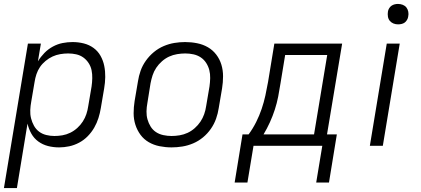

<svg xmlns="http://www.w3.org/2000/svg" viewBox="-21 -742 2141 977"><path d="M-1 215 121 -520H187L172 -430Q186 -453 205 -472.5Q224 -492 248 -505Q272 -518 297.5 -523Q323 -528 348 -528Q378 -528 405.5 -521Q433 -514 455 -498Q477 -482 490.5 -458Q504 -434 509.5 -406.5Q515 -379 514.5 -350Q514 -321 509 -292L492 -192Q488 -167 480 -141.5Q472 -116 458.5 -92.5Q445 -69 425.5 -49Q406 -29 381.5 -16Q357 -3 331 2.5Q305 8 280 8Q250 8 223 1Q196 -6 174 -22Q152 -38 138.5 -62Q125 -86 119 -113L65 215ZM256 -50Q276 -50 296.5 -53.5Q317 -57 336.5 -66.5Q356 -76 372.5 -91Q389 -106 400.5 -124Q412 -142 418.5 -161.5Q425 -181 428 -202L445 -302Q448 -323 448.5 -344Q449 -365 445 -384.5Q441 -404 430 -421Q419 -438 403 -449.5Q387 -461 367 -465.5Q347 -470 326 -470Q306 -470 285.5 -466.5Q265 -463 246.5 -454.5Q228 -446 211 -432Q194 -418 182.5 -401Q171 -384 164.5 -364.5Q158 -345 155 -325L138 -225Q134 -204 133 -182Q132 -160 137 -140Q142 -120 152 -102Q162 -84 178 -72Q194 -60 214.5 -55Q235 -50 256 -50Z M852 8Q821 8 791 2Q761 -4 736 -18.5Q711 -33 694 -56Q677 -79 668 -107Q659 -135 659 -166Q659 -197 664 -228L681 -328Q685 -355 694.5 -382Q704 -409 721.5 -433.5Q739 -458 762 -477Q785 -496 812 -507.5Q839 -519 866.5 -523.5Q894 -528 921 -528Q952 -528 982 -522Q1012 -516 1037 -501.5Q1062 -487 1079.5 -464Q1097 -441 1105.5 -413Q1114 -385 1114 -354Q1114 -323 1109 -292L1092 -192Q1088 -165 1078.5 -138Q1069 -111 1052 -86.5Q1035 -62 1012 -43Q989 -24 962 -12.5Q935 -1 907 3.5Q879 8 852 8ZM852 -50Q872 -50 893 -53.5Q914 -57 933.5 -66Q953 -75 970 -90Q987 -105 999 -123Q1011 -141 1018 -161Q1025 -181 1028 -202L1045 -302Q1048 -323 1048.5 -344.5Q1049 -366 1044 -385.5Q1039 -405 1028 -422Q1017 -439 1000.5 -450Q984 -461 963.5 -465.5Q943 -470 922 -470Q902 -470 880.5 -466.5Q859 -463 839.5 -454Q820 -445 803 -430Q786 -415 774 -397Q762 -379 755.5 -359Q749 -339 745 -318L729 -218Q725 -197 724.5 -175.5Q724 -154 729.5 -134.5Q735 -115 745.5 -98Q756 -81 772.5 -70Q789 -59 810 -54.5Q831 -50 852 -50Z M1173 187 1213 -58H1244Q1266 -88 1282.5 -121Q1299 -154 1310.5 -188Q1322 -222 1329.5 -256.5Q1337 -291 1343 -325L1375 -520H1720L1643 -58H1693L1653 187H1588L1619 0H1269L1238 187ZM1320 -58H1577L1644 -462H1430L1406 -316Q1401 -283 1394.5 -250Q1388 -217 1377.5 -184.5Q1367 -152 1352.5 -120Q1338 -88 1320 -58Z M1861 0 1947 -520H2013L1927 0ZM2005 -618Q1992 -618 1981 -622.5Q1970 -627 1962.5 -636Q1955 -645 1953 -657.5Q1951 -670 1953 -683Q1954 -691 1959 -699.5Q1964 -708 1971.5 -713Q1979 -718 1987.5 -720Q1996 -722 2004 -722Q2017 -722 2028.5 -717.5Q2040 -713 2047 -704Q2054 -695 2056.5 -682.5Q2059 -670 2056 -657Q2055 -649 2050 -640.5Q2045 -632 2038 -627Q2031 -622 2022 -620Q2013 -618 2005 -618Z"/></svg>

Font: Iosevka Aile Light Oblique
Style: Regular
Weight: 300
Italic angle: -9°
Designer: Belleve Invis
Foundry: Belleve Invis
Version: Version 31.1.0; ttfautohint (v1.8.4)